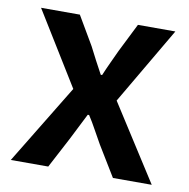

<svg xmlns="http://www.w3.org/2000/svg" viewBox="-67 -621 678 687"><g transform="rotate(10 272.0 -277.5)"><path d="M16 0 192 -289 28 -555H169L230 -451Q242 -427 254.5 -403.5Q267 -380 280 -356H285Q295 -380 306 -403.5Q317 -427 328 -451L380 -555H516L352 -275L528 0H387L320 -110Q306 -134 292.5 -159Q279 -184 264 -207H259Q247 -184 235 -159.5Q223 -135 210 -110L152 0Z"/></g></svg>

Font: Noto Sans HK SemiBold
Style: Regular
Weight: 600
Version: Version 2.004-H2;hotconv 1.0.118;makeotfexe 2.5.65603